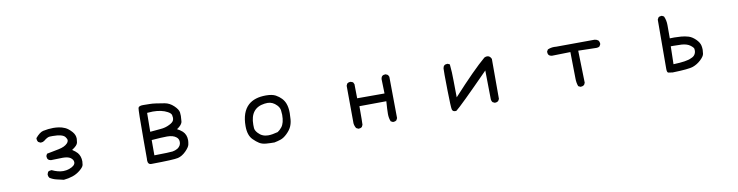

<svg xmlns="http://www.w3.org/2000/svg" viewBox="-20 -1190 7041 1832"><g transform="rotate(-10 3500.0 -273.5)"><path d="M495 8Q460 0 426 -8Q392 -16 362 -35Q351 -50 351 -67Q351 -72 360 -93Q373 -103 392 -103H396Q454 -75 505 -75Q534 -75 563 -85Q622 -106 622 -140Q622 -165 594 -185Q569 -201 520 -201Q482 -201 407 -198Q370 -203 370 -239V-245L380 -265Q438 -276 497 -288Q556 -300 582 -328Q596 -343 596 -359Q596 -371 581 -391Q556 -422 462 -422Q457 -422 434 -421.5Q411 -421 374 -390Q360 -380 343 -380H337L317 -390Q306 -403 306 -423V-429Q347 -478 381 -486Q432 -497 481 -497Q506 -497 534.5 -493Q563 -489 593.5 -475.5Q624 -462 657 -425Q684 -394 684 -357Q684 -349 680 -321Q676 -293 622 -259Q653 -239 671 -219Q699 -185 699 -134Q699 -122 695.5 -101.5Q692 -81 657 -52Q622 -23 581 -9.5Q540 4 495 8Z M1343 4Q1309 4 1309 -39L1310 -51V-237Q1310 -524 1315.5 -543.5Q1321 -563 1362 -563Q1403 -562 1427.5 -562Q1452 -562 1487 -557Q1522 -552 1569 -544Q1616 -536 1655 -499Q1694 -462 1698 -432Q1700 -417 1700 -398Q1700 -379 1696.5 -346Q1693 -313 1642 -280Q1669 -267 1693 -246Q1728 -213 1728 -158Q1728 -143 1723 -117.5Q1718 -92 1681 -55Q1644 -18 1603 -8Q1562 2 1343 4ZM1386 -72Q1538 -74 1563.5 -78Q1589 -82 1612 -95Q1647 -118 1647 -155Q1647 -185 1626 -202Q1595 -228 1536 -228Q1488 -228 1386 -220ZM1386 -300Q1437 -306 1485.5 -309Q1534 -312 1575 -333Q1608 -349 1617 -367Q1623 -379 1623 -394Q1623 -402 1619.5 -420Q1616 -438 1585 -455Q1529 -486 1443 -486Q1417 -486 1388 -483Z M2536 6Q2494 6 2455.5 3Q2417 0 2390.5 -16.5Q2364 -33 2336 -61Q2291 -104 2291 -195Q2291 -331 2362 -396Q2422 -450 2533 -450Q2592 -450 2626 -432Q2691 -396 2713 -339Q2728 -300 2728 -245Q2728 -221 2725 -184Q2722 -147 2708 -115.5Q2694 -84 2661 -52Q2628 -20 2597.5 -10Q2567 0 2536 6ZM2489 -71Q2527 -71 2583 -86Q2605 -100 2624 -124Q2654 -162 2654 -241Q2654 -258 2650.5 -285Q2647 -312 2624 -336Q2585 -377 2536 -377Q2528 -377 2507 -375Q2366 -357 2366 -195Q2366 -188 2367 -164Q2368 -140 2393 -113Q2431 -71 2489 -71Z M3353 16H3347L3327 6Q3313 -16 3310 -43L3308 -407L3317 -427Q3331 -438 3348 -438Q3353 -438 3374 -429L3384 -409L3386 -272H3651L3647 -413Q3652 -450 3688 -450H3694L3714 -440L3724 -421L3728 -20L3718 0Q3706 10 3689 10H3683L3663 0Q3649 -33 3649 -74Q3649 -114 3655 -196L3394 -194Q3394 -33 3392 -14L3382 6Q3370 16 3353 16Z M4287 11Q4261 11 4256 -12.5Q4251 -36 4248 -193Q4246 -287 4246 -346L4247 -409Q4252 -446 4287 -446H4294L4313 -437Q4321 -358 4321 -278Q4321 -198 4323 -116Q4534 -347 4649 -444Q4664 -451 4676 -451Q4703 -451 4717 -419V-31L4706 -12Q4694 -2 4677 -2H4671L4651 -12Q4642 -23 4640 -40L4636 -321Q4347 -27 4298 10Z M5509 -10H5503L5483 -20Q5470 -55 5470 -96.5Q5470 -138 5466 -353L5286 -349Q5248 -354 5248 -390V-396L5259 -415Q5289 -428 5323 -428L5341 -427L5714 -429Q5733 -427 5749 -415Q5760 -401 5760 -384V-378L5749 -358Q5737 -349 5720 -349L5542 -353L5550 -41L5540 -21Q5526 -10 5509 -10Z M6394 8Q6370 4 6354.5 2.5Q6339 1 6339 -35L6341 -513L6351 -532Q6362 -542 6380 -542H6386L6405 -532Q6423 -493 6423 -446V-317L6466 -318Q6497 -318 6533 -315Q6569 -312 6602.5 -302Q6636 -292 6669 -260Q6702 -228 6709 -195Q6713 -175 6713 -155Q6713 -141 6709.5 -117Q6706 -93 6671 -60Q6636 -27 6593 -11.5Q6550 4 6394 8ZM6415 -68Q6546 -72 6589 -95Q6614 -104 6626 -122Q6638 -140 6638 -161Q6638 -164 6637 -177Q6636 -190 6606.5 -212.5Q6577 -235 6525 -239Q6486 -241 6446 -241H6419Z"/></g></svg>

Font: Xiaolai Mono SC
Style: Regular
Weight: 400
Monospace: yes
Designer: LXGW / Nozomi Seto
Version: Version 3.113;September 30, 2024